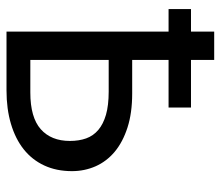

<svg xmlns="http://www.w3.org/2000/svg" viewBox="-64 -614 678 590"><g transform="rotate(90 275.0 -319.0)"><path d="M164.1 -386.2V-498H310.5V-566.9H164.1V-638.2H77.1V-566.9H7.8V-498H77.1V0H257.8C295.9 0 330.2 -4.6 360.8 -13.7C391.4 -22.8 417.5 -35.9 439 -53C460.4 -70.1 477 -91.1 488.5 -116C500.1 -140.9 505.9 -169.3 505.9 -201.2C505.9 -226.9 500.9 -251.1 491 -273.7C481 -296.3 466.1 -315.9 446.3 -332.5C426.4 -349.1 401.6 -362.2 371.8 -371.8C342 -381.4 307.1 -386.2 267.1 -386.2ZM413.1 -194.8C413.1 -156.4 401 -126.5 377 -105.2C352.9 -83.9 315.3 -73.2 264.2 -73.2H164.1V-314H261.2C289.6 -314 313.3 -311.2 332.5 -305.7C351.7 -300.1 367.4 -292.2 379.4 -282C391.4 -271.7 400.1 -259.3 405.3 -244.6C410.5 -230 413.1 -213.4 413.1 -194.8Z"/></g></svg>

Font: CodeNewRoman Nerd Font Mono
Style: Regular
Weight: 400
Monospace: yes
Designer: Sam Radian
Foundry: Code New Roman
Version: Version 2.00 November 29, 2014;Nerd Fonts 3.2.1